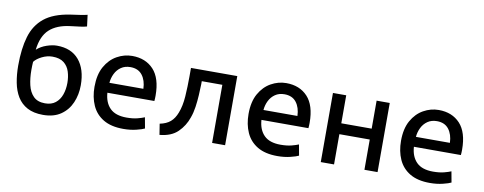

<svg xmlns="http://www.w3.org/2000/svg" viewBox="-65 -1094 3593 1425"><g transform="rotate(10 1731.0 -381.5)"><path d="M300 13Q229 13 181.5 -12.5Q134 -38 106.5 -83Q79 -128 67.5 -188Q56 -248 56 -316Q56 -444 83 -535Q110 -626 178 -681Q246 -736 370 -755Q419 -762 446.5 -766Q474 -770 498 -776L509 -690Q489 -684 461.5 -680.5Q434 -677 386 -671Q286 -659 231 -608.5Q176 -558 164 -454Q195 -482 237.5 -496.5Q280 -511 314 -511Q423 -511 481 -442Q539 -373 539 -252Q539 -181 513 -120.5Q487 -60 434 -23.5Q381 13 300 13ZM300 -74Q348 -74 378.5 -98Q409 -122 423.5 -162.5Q438 -203 438 -252Q438 -297 425.5 -336.5Q413 -376 382 -400.5Q351 -425 296 -425Q256 -425 217.5 -406Q179 -387 160 -362Q159 -351 158.5 -333Q158 -315 158 -300Q158 -239 170 -187.5Q182 -136 213 -105Q244 -74 300 -74Z M905 12Q813 12 754.5 -23Q696 -58 668.5 -119.5Q641 -181 641 -259Q641 -351 675 -411.5Q709 -472 763.5 -502.5Q818 -533 878 -533Q979 -533 1039 -468.5Q1099 -404 1099 -273Q1099 -264 1098.5 -252.5Q1098 -241 1097 -232H743Q748 -158 789.5 -116.5Q831 -75 914 -75Q962 -75 996.5 -84Q1031 -93 1049 -101L1064 -19Q1047 -10 1002.5 1Q958 12 905 12ZM745 -307H1001Q999 -370 968.5 -409.5Q938 -449 879 -449Q838 -449 809 -429Q780 -409 764 -376.5Q748 -344 745 -307Z M1178 9 1165 -73Q1215 -83 1244.5 -108.5Q1274 -134 1291 -179Q1312 -232 1317 -306Q1322 -380 1322 -459V-521H1671V0H1573V-438H1418V-416Q1417 -378 1414.5 -332.5Q1412 -287 1405.5 -242Q1399 -197 1385 -159Q1363 -94 1314.5 -46.5Q1266 1 1178 9Z M2066 12Q1974 12 1915.5 -23Q1857 -58 1829.5 -119.5Q1802 -181 1802 -259Q1802 -351 1836 -411.5Q1870 -472 1924.5 -502.5Q1979 -533 2039 -533Q2140 -533 2200 -468.5Q2260 -404 2260 -273Q2260 -264 2259.5 -252.5Q2259 -241 2258 -232H1904Q1909 -158 1950.5 -116.5Q1992 -75 2075 -75Q2123 -75 2157.5 -84Q2192 -93 2210 -101L2225 -19Q2208 -10 2163.5 1Q2119 12 2066 12ZM1906 -307H2162Q2160 -370 2129.5 -409.5Q2099 -449 2040 -449Q1999 -449 1970 -429Q1941 -409 1925 -376.5Q1909 -344 1906 -307Z M2392 0V-521H2492V-310H2721V-521H2820V0H2721V-228H2492V0Z M3215 12Q3123 12 3064.5 -23Q3006 -58 2978.5 -119.5Q2951 -181 2951 -259Q2951 -351 2985 -411.5Q3019 -472 3073.5 -502.5Q3128 -533 3188 -533Q3289 -533 3349 -468.5Q3409 -404 3409 -273Q3409 -264 3408.5 -252.5Q3408 -241 3407 -232H3053Q3058 -158 3099.5 -116.5Q3141 -75 3224 -75Q3272 -75 3306.5 -84Q3341 -93 3359 -101L3374 -19Q3357 -10 3312.5 1Q3268 12 3215 12ZM3055 -307H3311Q3309 -370 3278.5 -409.5Q3248 -449 3189 -449Q3148 -449 3119 -429Q3090 -409 3074 -376.5Q3058 -344 3055 -307Z"/></g></svg>

Font: Ubuntu Sans Medium
Style: Regular
Weight: 500
Designer: Dalton Maag Ltd
Foundry: Dalton Maag Ltd
Version: Version 1.006; ttfautohint (v1.8.4.7-5d5b)